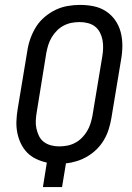

<svg xmlns="http://www.w3.org/2000/svg" viewBox="-20 -763 540 783"><path d="M155 0 171 -100Q148 -105 127 -115Q106 -125 90.5 -141Q75 -157 65 -178Q55 -199 50.5 -222Q46 -245 47 -269.5Q48 -294 52 -318L92 -559Q96 -584 105 -608.5Q114 -633 128 -655Q142 -677 163 -694.5Q184 -712 207 -723Q230 -734 255.5 -738.5Q281 -743 306 -743Q335 -743 362 -737.5Q389 -732 411.5 -717.5Q434 -703 449.5 -681Q465 -659 472 -632.5Q479 -606 479 -577.5Q479 -549 474 -521L434 -280Q430 -257 423 -235Q416 -213 404 -192.5Q392 -172 375 -155Q358 -138 337 -125.5Q316 -113 293.5 -106Q271 -99 249 -97L233 0ZM221 -166Q237 -166 253.5 -169Q270 -172 285.5 -180Q301 -188 313.5 -200.5Q326 -213 335 -228Q344 -243 349 -259Q354 -275 357 -291L397 -532Q400 -549 400.5 -566.5Q401 -584 398 -600Q395 -616 387.5 -630.5Q380 -645 368 -654.5Q356 -664 339.5 -668.5Q323 -673 305 -673Q289 -673 272.5 -670Q256 -667 240.5 -659Q225 -651 212.5 -638.5Q200 -626 191 -611Q182 -596 177 -580Q172 -564 169 -548L130 -307Q127 -290 126 -272.5Q125 -255 128.5 -239Q132 -223 139 -208.5Q146 -194 158.5 -184.5Q171 -175 187 -170.5Q203 -166 221 -166Z"/></svg>

Font: Iosevka Term Oblique
Style: Regular
Weight: 400
Italic angle: -9°
Monospace: yes
Designer: Belleve Invis
Foundry: Belleve Invis
Version: Version 31.4.0